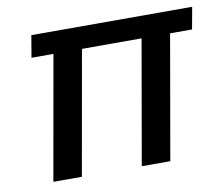

<svg xmlns="http://www.w3.org/2000/svg" viewBox="-63 -588 775 663"><g transform="rotate(-10 325.0 -256.0)"><path d="M73 0 150 -435H73L86 -512H650L636 -435H559L483 0H383L459 -435H250L173 0Z"/></g></svg>

Font: DM Sans 12pt Medium
Style: Italic
Weight: 500
Italic angle: -10°
Version: Version 4.004;gftools[0.9.30]